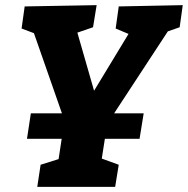

<svg xmlns="http://www.w3.org/2000/svg" viewBox="-20 -727 731 747"><path d="M691 -707 679 -621 633 -605 424 -286H539L523 -187H388L376 -110L442 -86L428 0H125L138 -86L208 -108L220 -187H85L100 -286H221L112 -598L64 -616L76 -702L356 -707L342 -621L281 -600L346 -374L480 -595L430 -616L442 -702Z"/></svg>

Font: Bitter Pro ExtraBold
Style: Italic
Weight: 800
Italic angle: -9°
Designer: Sol Matas, and Bitter project Authors
Foundry: Sol Matas
Version: Version 1.010